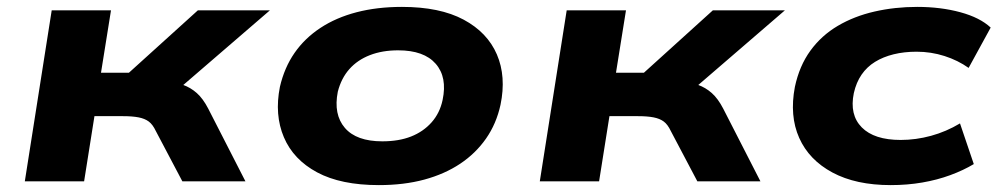

<svg xmlns="http://www.w3.org/2000/svg" viewBox="-20 -526 2894 557"><path d="M52 0 130 -496H302L273 -315H354L554 -496H763L466 -240L456 -291Q488 -288 510.5 -280Q533 -272 551 -256Q569 -240 584 -211L692 0H509L432 -146Q423 -165 411.5 -173.5Q400 -182 382 -185.5Q364 -189 337 -189H254L224 0Z M1079 11Q969 11 900 -26Q831 -63 803.5 -128Q776 -193 792 -274Q805 -330 834.5 -372.5Q864 -415 909.5 -445Q955 -475 1014.5 -490.5Q1074 -506 1146 -506Q1256 -506 1325 -469Q1394 -432 1421.5 -368Q1449 -304 1432 -222Q1420 -167 1390 -124Q1360 -81 1315 -51Q1270 -21 1211 -5Q1152 11 1079 11ZM1089 -116Q1137 -116 1172.5 -130Q1208 -144 1232 -171Q1256 -198 1264 -236Q1278 -302 1244 -341Q1210 -380 1135 -380Q1089 -380 1053 -366Q1017 -352 993.5 -325.5Q970 -299 960 -260Q947 -194 980.5 -155Q1014 -116 1089 -116Z M1546 0 1624 -496H1796L1767 -315H1848L2048 -496H2257L1960 -240L1950 -291Q1982 -288 2004.5 -280Q2027 -272 2045 -256Q2063 -240 2078 -211L2186 0H2003L1926 -146Q1917 -165 1905.5 -173.5Q1894 -182 1876 -185.5Q1858 -189 1831 -189H1748L1718 0Z M2564 11Q2463 11 2395 -25.5Q2327 -62 2298.5 -126Q2270 -190 2286 -274Q2299 -335 2331 -379Q2363 -423 2410.5 -451Q2458 -479 2517 -492.5Q2576 -506 2641 -506Q2709 -506 2766 -490.5Q2823 -475 2854 -446L2790 -329Q2759 -351 2720 -363.5Q2681 -376 2639 -376Q2603 -376 2572.5 -368.5Q2542 -361 2518.5 -346.5Q2495 -332 2479.5 -309.5Q2464 -287 2457 -256Q2444 -193 2480 -156.5Q2516 -120 2593 -120Q2637 -120 2681 -132Q2725 -144 2765 -168L2805 -50Q2775 -32 2737 -18Q2699 -4 2655.5 3.5Q2612 11 2564 11Z"/></svg>

Font: Nunito Sans 10pt Expanded ExtraBold
Style: Italic
Weight: 800
Width: 7
Italic angle: -9°
Designer: Vernon Adams
Foundry: Vernon Adams
Version: Version 3.101;gftools[0.9.27]